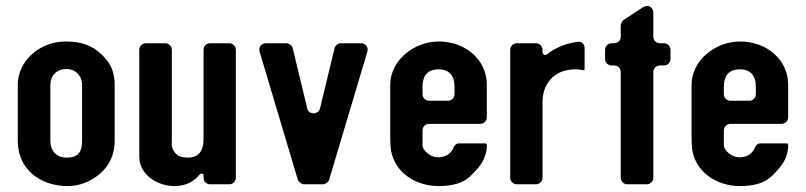

<svg xmlns="http://www.w3.org/2000/svg" viewBox="-20 -622 2720 648"><path d="M208 6C232 6 255 1 278 -10C330 -35 367 -81 367 -146V-336C367 -371 357 -400 338 -422C304 -462 265 -482 202 -482C111 -482 40 -414 40 -336V-146C40 -49 118 6 208 6ZM205 -389C235 -389 257 -366 257 -336V-148C257 -118 251 -90 205 -90C170 -90 150 -114 150 -146V-336C150 -363 167 -389 205 -389Z M667 -31V-22C667 -10 677 0 689 0H754C766 0 776 -10 776 -22V-454C776 -466 766 -476 754 -476H689C677 -476 667 -466 667 -454V-154C667 -124 659 -90 614 -90C595 -90 580 -95 572 -105C556 -124 560 -138 560 -154V-454C560 -466 550 -476 538 -476H472C460 -476 450 -466 450 -454V-118C450 -101 450 -89 451 -80C458 -29 514 6 568 6C612 6 636 -12 655 -34C659 -38 667 -36 667 -31Z M1006 0H1070C1078 0 1088 -7 1091 -16L1220 -448C1224 -463 1214 -476 1198 -476H1130C1121 -476 1111 -468 1109 -459L1060 -256C1054 -234 1022 -234 1017 -256L968 -459C966 -468 956 -476 947 -476H878C862 -476 852 -463 856 -448L985 -16C988 -7 998 0 1006 0Z M1297 -336V-155C1297 -141 1298 -126 1300 -112C1314 -40 1382 6 1460 6C1509 6 1544 -5 1567 -27C1590 -49 1605 -68 1612 -83C1618 -98 1623 -112 1623 -127V-133C1623 -136 1621 -138 1618 -138H1527C1522 -138 1514 -132 1512 -127C1505 -107 1488 -91 1458 -91C1435 -91 1406 -112 1406 -133V-182C1406 -194 1416 -204 1428 -204H1601C1613 -204 1623 -214 1623 -226V-336C1623 -421 1550 -482 1461 -482C1377 -482 1297 -418 1297 -336ZM1460 -388C1499 -388 1514 -363 1514 -329V-304C1514 -292 1504 -282 1492 -282H1428C1416 -282 1406 -292 1406 -304V-329C1406 -362 1419 -388 1460 -388Z M1953 -389V-460C1953 -473 1944 -482 1931 -481C1888 -476 1851 -459 1825 -438C1820 -434 1811 -438 1811 -446V-454C1811 -466 1801 -476 1789 -476H1724C1712 -476 1702 -466 1702 -454V-22C1702 -10 1712 0 1724 0H1789C1801 0 1811 -10 1811 -22V-279C1811 -333 1845 -388 1922 -388C1931 -388 1940 -387 1949 -385C1951 -384 1953 -386 1953 -389Z M2097 0H2163C2175 0 2185 -10 2185 -22V-379C2185 -391 2195 -401 2207 -401H2221C2233 -401 2243 -411 2243 -423V-454C2243 -466 2233 -476 2221 -476H2207C2195 -476 2185 -486 2185 -498V-579C2185 -598 2167 -608 2151 -598L2085 -555C2080 -552 2075 -542 2075 -536V-498C2075 -486 2065 -476 2053 -476H2044C2032 -476 2022 -466 2022 -454V-423C2022 -411 2032 -401 2044 -401H2053C2065 -401 2075 -391 2075 -379V-22C2075 -10 2085 0 2097 0Z M2314 -336V-155C2314 -141 2315 -126 2317 -112C2331 -40 2399 6 2477 6C2526 6 2561 -5 2584 -27C2607 -49 2622 -68 2629 -83C2635 -98 2640 -112 2640 -127V-133C2640 -136 2638 -138 2635 -138H2544C2539 -138 2531 -132 2529 -127C2522 -107 2505 -91 2475 -91C2452 -91 2423 -112 2423 -133V-182C2423 -194 2433 -204 2445 -204H2618C2630 -204 2640 -214 2640 -226V-336C2640 -421 2567 -482 2478 -482C2394 -482 2314 -418 2314 -336ZM2477 -388C2516 -388 2531 -363 2531 -329V-304C2531 -292 2521 -282 2509 -282H2445C2433 -282 2423 -292 2423 -304V-329C2423 -362 2436 -388 2477 -388Z"/></svg>

Font: DIN Rundschrift
Style: Mittel
Weight: 400
Version: Version 1.027